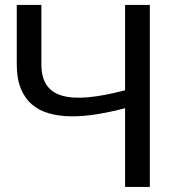

<svg xmlns="http://www.w3.org/2000/svg" viewBox="-20 -736 701 756"><path d="M570 -716.5V0H472.5V-310Q415.5 -295 361.5 -286.2Q307.5 -277.5 260.2 -278Q213 -278.5 173.5 -289.5Q134 -300.5 105.8 -324.8Q77.5 -349 61.8 -387.8Q46 -426.5 46 -482.5V-716.5H143V-482Q143 -432.5 163 -402Q183 -371.5 224 -359.5Q265 -347.5 326.8 -353Q388.5 -358.5 472.5 -380.5V-716.5Z"/></svg>

Font: Lato
Style: Regular
Weight: 400
Designer: Lukasz Dziedzic with Adam Twardoch and Botio Nikoltchev
Foundry: tyPoland Lukasz Dziedzic
Version: Version 2.015; 2015-08-06; http://www.latofonts.com/